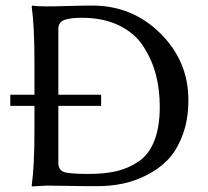

<svg xmlns="http://www.w3.org/2000/svg" viewBox="-20 -668 750 691"><path d="M190 -82Q190 -57 209 -49.5Q228 -42 299 -42Q357 -42 399.5 -52Q442 -62 479 -87Q516 -112 535.5 -161.5Q555 -211 555 -284Q555 -346 541 -399.5Q527 -453 496 -501Q465 -549 408.5 -576.5Q352 -604 274 -604Q232 -604 211 -596Q190 -588 190 -564V-327H344V-287H190ZM147 -645Q179 -645 229.5 -646.5Q280 -648 312 -648Q456 -648 557 -548Q658 -448 658 -308Q658 -237 637 -181.5Q616 -126 583.5 -92.5Q551 -59 506.5 -37Q462 -15 419 -6.5Q376 2 330 2Q274 2 226 1Q178 0 147 0L95 3L94 0Q104 -68 104 -200V-287H17V-327H104V-445Q104 -574 94 -645L96 -648Q113 -645 147 -645Z"/></svg>

Font: Libertinus Sans
Style: Regular
Weight: 400
Designer: Philipp H. Poll
Foundry: Khaled Hosny
Version: Version 6.1